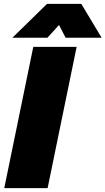

<svg xmlns="http://www.w3.org/2000/svg" viewBox="-20 -972 545 992"><path d="M376 -730 226 0H2L152 -730ZM44 -777 223 -952H400L505 -777H319L285 -843L225 -777Z"/></svg>

Font: Nacelle Black
Style: Italic
Weight: 900
Italic angle: -12°
Designer: Sora Sagano
Foundry: Sora Sagano
Version: Version 1.000;FEAKit 1.0